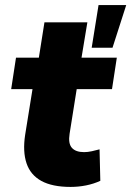

<svg xmlns="http://www.w3.org/2000/svg" viewBox="-20 -725 517 756"><path d="M258 11Q186 11 143 -12.5Q100 -36 84.5 -82Q69 -128 79 -194L108 -374H24L43 -498H133L155 -637H324L301 -498H440L421 -374H282L254 -198Q248 -160 263 -143Q278 -126 311 -126Q325 -126 341.5 -129.5Q358 -133 372 -137L375 -13Q349 -1 319 5Q289 11 258 11ZM341 -537 368 -705H477L423 -537Z"/></svg>

Font: Nunito Sans 10pt SemiCondensed Black
Style: Italic
Weight: 900
Width: 4
Italic angle: -9°
Designer: Vernon Adams
Foundry: Vernon Adams
Version: Version 3.101;gftools[0.9.27]